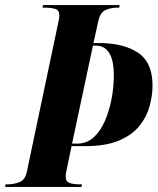

<svg xmlns="http://www.w3.org/2000/svg" viewBox="-41 -734 619 754"><path d="M-21 0 -19 -10H-13Q15 -10 37 -19.5Q59 -29 65 -62L185 -632Q188 -646 190 -656Q192 -666 192 -674Q192 -694 176 -699Q160 -704 133 -704H126L128 -714H429L427 -704H421Q393 -704 372.5 -694Q352 -684 345 -651L326 -565H348Q444 -565 501 -527Q558 -489 558 -398Q558 -359 546.5 -317Q535 -275 506.5 -239.5Q478 -204 426 -182Q374 -160 293 -160H240L220 -64Q217 -52 217 -40Q217 -21 232.5 -15.5Q248 -10 272 -10H281L279 0ZM262 -170Q299 -170 326 -194Q353 -218 370.5 -258Q388 -298 397 -345Q406 -392 406 -438Q406 -555 334 -555H324L242 -170Z"/></svg>

Font: Noto Serif Display ExtraCondensed ExtraBold
Style: Italic
Weight: 800
Width: 2
Italic angle: -12°
Designer: Monotype Design Team
Foundry: Monotype Imaging Inc.
Version: Version 2.009